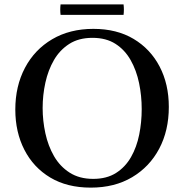

<svg xmlns="http://www.w3.org/2000/svg" viewBox="-20 -843 842 878"><path d="M752 -354Q752 -246 708 -163Q664 -80 584 -32.5Q504 15 395 15Q287 15 210 -31Q133 -77 91.5 -158Q50 -239 50 -342Q50 -449 94 -532.5Q138 -616 218.5 -663.5Q299 -711 407 -711Q514 -711 591 -665Q668 -619 710 -538.5Q752 -458 752 -354ZM628 -344Q628 -405 616 -463Q604 -521 577.5 -568Q551 -615 508 -642.5Q465 -670 403 -670Q340 -670 296.5 -642Q253 -614 226.5 -568Q200 -522 187.5 -465Q175 -408 175 -349Q175 -291 187.5 -233.5Q200 -176 227 -129Q254 -82 298.5 -53.5Q343 -25 406 -25Q468 -25 510.5 -52Q553 -79 579 -124.5Q605 -170 616.5 -227Q628 -284 628 -344ZM257 -823H545Q548 -799 545 -775H257Q254 -799 257 -823Z"/></svg>

Font: Castoro
Style: Regular
Weight: 400
Designer: John Hudson
Foundry: Tiro Typeworks Ltd.
Version: Version 2.04